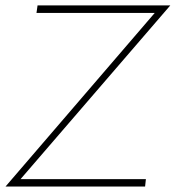

<svg xmlns="http://www.w3.org/2000/svg" viewBox="-28 -680 641 700"><path d="M-7.8 0 536.1 -632.8H105L108.9 -660.2H592.8L46.9 -26.9H503.9L501 0Z"/></svg>

Font: Human Sans ExtraLight
Style: Italic
Weight: 200
Italic angle: -8°
Designer: Tim Radville
Foundry: Continuum
Version: Version 1.000;FEAKit 1.0